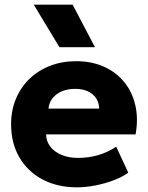

<svg xmlns="http://www.w3.org/2000/svg" viewBox="-20 -787 634 822"><path d="M309.5 15Q225.5 15 162 -18.8Q98.5 -52.5 63 -113.2Q27.5 -174 27.5 -255.5Q27.5 -314.5 48.2 -364Q69 -413.5 106.2 -449.5Q143.5 -485.5 194.2 -505.2Q245 -525 306 -525Q373 -525 425.5 -501.2Q478 -477.5 512.2 -435.2Q546.5 -393 559.5 -335.8Q572.5 -278.5 560.5 -211.5H177.5Q178 -181.5 195.5 -159Q213 -136.5 243.5 -123.8Q274 -111 314.5 -111Q359.5 -111 400 -122.8Q440.5 -134.5 477.5 -159L529 -48Q505.5 -30 468.2 -15.8Q431 -1.5 389.2 6.8Q347.5 15 309.5 15ZM187.5 -322H404.5Q403.5 -360.5 376 -383.5Q348.5 -406.5 301.5 -406.5Q254 -406.5 222.8 -383.5Q191.5 -360.5 187.5 -322ZM234.5 -585 124.5 -767H291L386.5 -585Z"/></svg>

Font: Geologica Roman
Style: Bold
Weight: 700
Designer: Sindre Bremnes, Frode Helland
Foundry: Monokrom Skriftforlag AS
Version: Version 1.010;gftools[0.9.28]